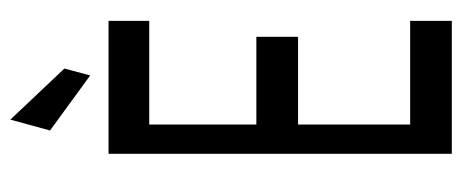

<svg xmlns="http://www.w3.org/2000/svg" viewBox="-286 -624 909 378"><g transform="rotate(-90 169.0 -434.5)"><path d="M113.3 -82H317.4V0H55.7V-675.8H317.4V-595.7H113.3V-384.8H286.1V-302.7H113.3ZM123 -869.1 223.6 -762.7 210 -711.9 101.6 -791Z"/></g></svg>

Font: Vancouver Drive
Style: Regular
Weight: 400
Designer: Valery Zaveryaev
Foundry: Cyreal (www.cyreal.org)
Version: Version 1.06